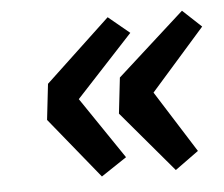

<svg xmlns="http://www.w3.org/2000/svg" viewBox="-38 -488 550 471"><g transform="rotate(-5 237.5 -252.0)"><path d="M195 -58 258 -100 155 -252 295 -403 243 -446 83 -296 73 -208ZM377 -58 435 -100 339 -252 472 -403 426 -446 260 -296 250 -208Z"/></g></svg>

Font: Falling Sky
Style: MedObl
Weight: 500
Designer: Paul D. Hunt
Foundry: Adobe Systems Incorporated
Version: Version 1.02